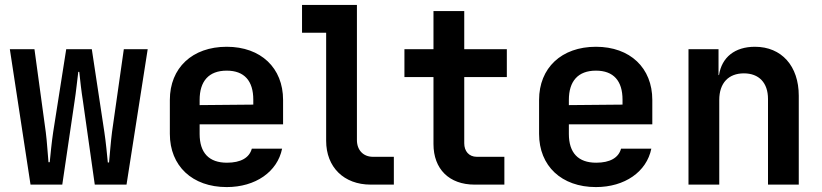

<svg xmlns="http://www.w3.org/2000/svg" viewBox="-20 -750 3340 780"><path d="M233 0 283 -339C289 -376 294 -428 298 -458H302C305 -428 311 -376 317 -339L365 0H494L580 -550H483L435 -213C430 -174 426 -121 423 -90H418C415 -121 410 -174 404 -213L353 -550H249L196 -213C190 -173 185 -122 182 -91H177C174 -121 171 -175 166 -213L120 -550H20L104 0Z M1130 -344C1130 -474 1040 -560 901 -560C761 -560 670 -474 670 -344V-206C670 -76 761 10 901 10C1018 10 1107 -52 1126 -146H1003C993 -109 958 -89 902 -89C829 -89 791 -129 791 -206V-245H1130ZM791 -344C791 -420 828 -463 901 -463C973 -463 1009 -421 1009 -345V-325L791 -323Z M1580 0V-113H1495C1456 -113 1430 -140 1430 -181V-730H1207V-617H1305V-178C1305 -71 1377 0 1486 0Z M2029 0V-113H1917C1885 -113 1866 -136 1866 -168V-437H2039V-550H1866V-705H1741V-550H1623V-437H1741V-165C1741 -63 1805 0 1908 0Z M2630 -344C2630 -474 2540 -560 2401 -560C2261 -560 2170 -474 2170 -344V-206C2170 -76 2261 10 2401 10C2518 10 2607 -52 2626 -146H2503C2493 -109 2458 -89 2402 -89C2329 -89 2291 -129 2291 -206V-245H2630ZM2291 -344C2291 -420 2328 -463 2401 -463C2473 -463 2509 -421 2509 -345V-325L2291 -323Z M3047 -560C2965 -560 2912 -517 2901 -445H2899V-550H2777V0H2902V-344C2902 -413 2940 -452 3002 -452C3063 -452 3100 -414 3100 -348V0H3225V-361C3225 -482 3155 -560 3047 -560Z"/></svg>

Font: Tekne LDO
Style: Bold
Weight: 700
Monospace: yes
Designer: Alessio Laiso, Mario Rullo, Paolo Rosset
Foundry: Alessio Laiso
Version: Version 1.000;hotconv 1.0.109;makeotfexe 2.5.65596